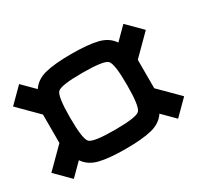

<svg xmlns="http://www.w3.org/2000/svg" viewBox="-117 -860 1233 1096"><g transform="rotate(-30 500.0 -312.5)"><path d="M625 -312.5Q625 -453.1 601.6 -476.6Q578.1 -500 437.5 -500Q296.9 -500 273.4 -476.6Q250 -453.1 250 -312.5Q250 -171.9 273.4 -148.4Q296.9 -125 437.5 -125Q578.1 -125 601.6 -148.4Q625 -171.9 625 -312.5ZM93.8 -625 171.9 -546.9Q203.1 -593.8 265.6 -609.4Q328.1 -625 437.5 -625Q546.9 -625 609.4 -609.4Q671.9 -593.8 703.1 -546.9L781.2 -625L875 -531.2L750 -406.2V-218.8L875 -93.8L781.2 0L703.1 -78.1Q671.9 -31.2 609.4 -15.6Q546.9 0 437.5 0Q328.1 0 265.6 -15.6Q203.1 -31.2 171.9 -78.1L93.8 0L0 -93.8L125 -218.8V-406.2L0 -531.2Z"/></g></svg>

Font: CraftyPE
Style: Regular
Weight: 400
Designer: Erek Butcher
Foundry: Haunted Coop
Version: Version 0.018;April 4, 2024;FontCreator 15.0.0.2962 64-bit